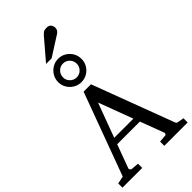

<svg xmlns="http://www.w3.org/2000/svg" viewBox="-355 -1293 1383 1383"><g transform="rotate(-45 337.0 -601.0)"><path d="M668.9 0H431.2V-43L488.8 -47.9Q493.7 -47.9 497.1 -54.7Q500.5 -61.5 499 -64.9L430.2 -248H199.2L132.8 -67.9Q130.9 -62 136.5 -54.9Q142.1 -47.9 147 -47.9L206.1 -43V0H4.9V-43L63 -55.2L295.9 -687H371.1L603 -69.8Q606.9 -59.6 609.9 -56.2Q612.8 -52.7 624 -50.8L668.9 -43ZM412.1 -295.9 314 -558.1 216.8 -295.9ZM452.6 -864.3Q452.6 -832 436.8 -805.2Q420.9 -778.3 394 -762.2Q367.2 -746.1 334 -746.1Q301.3 -746.1 274.2 -762.2Q247.1 -778.3 231 -805.2Q214.8 -832 214.8 -864.3Q214.8 -897.5 231 -924.6Q247.1 -951.7 274.2 -968Q301.3 -984.4 334 -984.4Q367.2 -984.4 394 -968Q420.9 -951.7 436.8 -924.6Q452.6 -897.5 452.6 -864.3ZM403.8 -864.3Q403.8 -893.6 383.5 -914.6Q363.3 -935.5 334 -935.5Q304.7 -935.5 284.2 -914.6Q263.7 -893.6 263.7 -864.3Q263.7 -835.9 284.2 -815.2Q304.7 -794.4 334 -794.4Q363.3 -794.4 383.5 -815.2Q403.8 -835.9 403.8 -864.3ZM478 -1156.7Q478 -1143.1 471.7 -1133.3Q465.3 -1123.5 455.1 -1116.7L302.7 -1019.5H246.1L378.9 -1174.8Q390.1 -1187.5 400.6 -1194.6Q411.1 -1201.7 432.1 -1201.7Q458 -1201.7 468 -1187Q478 -1172.4 478 -1156.7Z"/></g></svg>

Font: Charis
Style: Regular
Weight: 400
Designer: Walt Agee, Miriam Martin, Annie Olsen, Victor Gaultney, Lorna Priest, Alan Ward, Bob Hallissy, Martin Hosken, Sharon Cor
Foundry: SIL Global
Version: Version 7.000